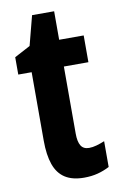

<svg xmlns="http://www.w3.org/2000/svg" viewBox="-79 -708 475 763"><g transform="rotate(-10 158.5 -326.0)"><path d="M238 -103Q252 -103 268 -107.5Q284 -112 301 -119V-15Q278 -3 253 3.5Q228 10 198 10Q151 10 121.5 -9Q92 -28 78.5 -66.5Q65 -105 65 -163V-439H11V-509L75 -543L106 -662H195V-547H294V-439H195V-168Q195 -136 205 -119.5Q215 -103 238 -103Z"/></g></svg>

Font: Noto Sans Khmer ExtraCondensed
Style: Bold
Weight: 700
Width: 2
Designer: Danh Hong and the Monotype Design Team
Foundry: Monotype Imaging Inc.
Version: Version 2.004